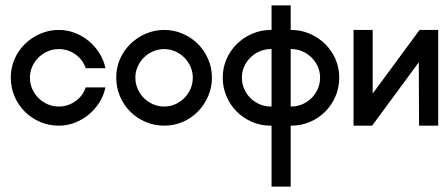

<svg xmlns="http://www.w3.org/2000/svg" viewBox="-20 -466 1660 712"><path d="M198 -355Q229 -355 257.5 -344Q286 -333 309 -314Q332 -295 348.5 -269Q365 -243 371 -213H298Q287 -245 259.5 -264.5Q232 -284 198 -284Q176 -284 156.5 -275.5Q137 -267 122.5 -252.5Q108 -238 99.5 -219Q91 -200 91 -178Q91 -156 99.5 -136.5Q108 -117 122.5 -102.5Q137 -88 156.5 -79.5Q176 -71 198 -71Q232 -71 259.5 -90.5Q287 -110 298 -142H371Q365 -112 348.5 -86Q332 -60 309 -41Q286 -22 257.5 -11Q229 0 198 0Q161 0 128.5 -14Q96 -28 72 -52Q48 -76 34 -108.5Q20 -141 20 -178Q20 -215 34 -247Q48 -279 72.5 -303Q97 -327 129.5 -341Q162 -355 198 -355Z M589 -355Q625 -355 657.5 -341Q690 -327 714 -303Q738 -279 752 -246.5Q766 -214 766 -178Q766 -142 752 -109.5Q738 -77 714 -52.5Q690 -28 658 -14Q626 0 589 0Q552 0 519.5 -14Q487 -28 463 -52Q439 -76 425 -108.5Q411 -141 411 -178Q411 -215 425 -247Q439 -279 463.5 -303Q488 -327 520.5 -341Q553 -355 589 -355ZM589 -284Q567 -284 547.5 -275.5Q528 -267 513.5 -252.5Q499 -238 490.5 -219Q482 -200 482 -178Q482 -156 490.5 -136.5Q499 -117 513.5 -102.5Q528 -88 547.5 -79.5Q567 -71 589 -71Q611 -71 630 -79.5Q649 -88 663.5 -102.5Q678 -117 686.5 -136.5Q695 -156 695 -178Q695 -199 686.5 -218.5Q678 -238 663.5 -252.5Q649 -267 629.5 -275.5Q610 -284 589 -284Z M1060 -284Q1038 -284 1019 -275V-350Q1041 -355 1060 -355Q1096 -355 1128.5 -341Q1161 -327 1185.5 -303Q1210 -279 1224 -247Q1238 -215 1238 -178Q1238 -141 1224 -108.5Q1210 -76 1186 -52Q1162 -28 1129.5 -14Q1097 0 1060 0Q1049 0 1039 -1Q1029 -2 1019 -4V-79Q1040 -71 1060 -71Q1082 -71 1101.5 -79.5Q1121 -88 1135.5 -102.5Q1150 -117 1158.5 -136.5Q1167 -156 1167 -178Q1167 -200 1158.5 -219Q1150 -238 1135.5 -252.5Q1121 -267 1101.5 -275.5Q1082 -284 1060 -284ZM984 -284Q962 -284 942.5 -275.5Q923 -267 908.5 -252.5Q894 -238 885.5 -219Q877 -200 877 -178Q877 -156 885.5 -136.5Q894 -117 908.5 -102.5Q923 -88 942.5 -79.5Q962 -71 984 -71Q1004 -71 1025 -79V-4Q1015 -2 1005 -1Q995 0 984 0Q947 0 914.5 -14Q882 -28 858 -52Q834 -76 820 -108.5Q806 -141 806 -178Q806 -215 820 -247Q834 -279 858.5 -303Q883 -327 915.5 -341Q948 -355 984 -355Q1003 -355 1025 -350V-275Q1005 -284 984 -284ZM1058 -446V226H987V-446Z M1534 0 1533 -235 1360 0H1291V-355H1362V-119L1536 -355H1605V0Z"/></svg>

Font: Googee
Style: Regular
Weight: 400
Designer: Peter Wiegel
Foundry: CATFonts Peter Wiegel
Version: 1.000